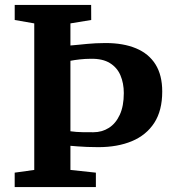

<svg xmlns="http://www.w3.org/2000/svg" viewBox="-20 -763 703 783"><path d="M119.7 -70V-667.6L40 -681.5V-743H351.7L352 -681.5L267.2 -667.6V-577.5Q285.8 -579 302.3 -580.7Q318.8 -582.5 335.5 -584Q352.2 -585.5 370.5 -586.5Q388.8 -587.5 410.4 -587.5Q483 -587.5 534.8 -565.9Q586.6 -544.3 614.1 -500.5Q641.6 -456.6 641.6 -389.6Q641.6 -312.1 609.1 -261.9Q576.5 -211.8 517.9 -187.3Q459.4 -162.9 380.7 -162.9Q355.9 -162.9 334.8 -163.8Q313.8 -164.7 296.8 -166Q279.9 -167.3 267.2 -168.4V-70L371 -58.9V0H39.9V-58.9ZM360.8 -223.7Q396 -223.7 424 -241.5Q452.1 -259.4 468.5 -294.9Q484.9 -330.4 484.9 -383.5Q484.9 -423.5 471.3 -455.5Q457.8 -487.5 428.1 -505.8Q398.5 -524.1 350.4 -523.3Q327.2 -523.2 304.8 -520.7Q282.3 -518.1 267.2 -515.1V-227.7Q292 -224.2 316.1 -224Q340.3 -223.7 360.8 -223.7Z"/></svg>

Font: Merriweather Light
Style: Regular
Weight: 300
Designer: Eben Sorkin
Foundry: Eben Sorkin
Version: Version 2.100